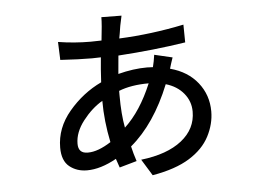

<svg xmlns="http://www.w3.org/2000/svg" viewBox="-50 -719 1100 817"><g transform="rotate(-5 500.0 -310.5)"><path d="M570 34 527 -36Q639 -49 701 -98Q763 -147 763 -221Q763 -265 735 -299Q707 -333 659 -347Q593 -183 489 -96Q496 -65 507 -32L433 -11L420 -49Q352 -11 294 -11Q250 -11 219 -36Q188 -61 188 -117Q188 -201 247 -271Q306 -341 386 -379Q389 -436 394 -485Q377 -484 356 -484Q301 -484 221 -489L218 -566Q287 -555 356 -555Q381 -555 403 -556Q411 -624 411 -655L497 -654Q486 -606 483 -580L479 -558Q617 -564 756 -593L757 -517Q623 -496 469 -486Q465 -448 462 -408Q527 -425 586 -425Q601 -425 611 -424Q617 -447 621 -476L698 -458Q689 -432 683 -411Q758 -391 800 -338Q842 -285 842 -215Q842 -161 815 -109Q788 -57 728.5 -20Q669 17 570 34ZM305 -86Q347 -86 403 -122Q384 -213 384 -300Q338 -273 300.5 -224.5Q263 -176 263 -127Q263 -86 303 -86ZM470 -178Q539 -242 587 -357Q512 -357 459 -336V-317Q459 -235 470 -178Z"/></g></svg>

Font: LXGW 975 Gothic SC
Style: Regular
Weight: 400
Version: Version 2.01;February 25, 2021